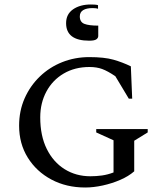

<svg xmlns="http://www.w3.org/2000/svg" viewBox="-20 -824 723 854"><path d="M359 10Q275 10 208.5 -25.5Q142 -61 103.5 -123Q65 -185 65 -265Q65 -331 89.5 -386.5Q114 -442 157 -483.5Q200 -525 256.5 -547.5Q313 -570 377 -570Q444 -570 484.5 -558.5Q525 -547 562 -529L568 -385H553L493 -485Q459 -508 434.5 -517Q410 -526 378 -526Q313 -526 263.5 -497Q214 -468 186.5 -417Q159 -366 159 -302Q159 -220 188 -161.5Q217 -103 267.5 -71.5Q318 -40 382 -40Q408 -40 433.5 -43.5Q459 -47 485 -57V-200L408 -235V-250H637V-235L577 -198V-62Q552 -40 515 -24Q478 -8 437 1Q396 10 359 10ZM377 -643Q274 -643 274 -721Q274 -761 305 -782.5Q336 -804 384 -804Q392 -804 401 -803.5Q410 -803 416 -801V-785Q410 -787 403 -787.5Q396 -788 391 -788Q365 -788 350 -779Q335 -770 335 -751Q335 -726 355 -718Q375 -710 417 -710V-664Q417 -655 408.5 -649Q400 -643 377 -643Z"/></svg>

Font: Spectral SC Medium
Style: Regular
Weight: 500
Designer: Jean-Baptiste Levee
Foundry: Production Type
Version: Version 2.001